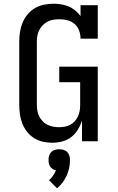

<svg xmlns="http://www.w3.org/2000/svg" viewBox="-20 -763 640 1037"><path d="M261 8Q236 8 210.5 2Q185 -4 163.5 -17.5Q142 -31 126 -51.5Q110 -72 100.5 -96Q91 -120 87.5 -145.5Q84 -171 84 -196V-539Q84 -565 88 -591Q92 -617 102 -641Q112 -665 129 -685.5Q146 -706 168.5 -719Q191 -732 217 -737.5Q243 -743 269 -743Q290 -743 311 -739.5Q332 -736 351 -728Q370 -720 386.5 -706.5Q403 -693 415 -676V-735H508V-554H415Q415 -576 407.5 -597.5Q400 -619 383 -633.5Q366 -648 344.5 -653.5Q323 -659 301 -659Q284 -659 268 -656.5Q252 -654 237.5 -646.5Q223 -639 211.5 -627.5Q200 -616 192.5 -601.5Q185 -587 182 -571Q179 -555 179 -539V-196Q179 -180 182 -164Q185 -148 192 -134Q199 -120 210.5 -108Q222 -96 236.5 -89Q251 -82 267 -79Q283 -76 299 -76Q315 -76 330.5 -79Q346 -82 360 -89.5Q374 -97 384.5 -109Q395 -121 401.5 -135.5Q408 -150 410.5 -165.5Q413 -181 413 -196V-319H300V-403H508V0H423V-113Q415 -87 400.5 -63Q386 -39 364.5 -22.5Q343 -6 316 1Q289 8 261 8ZM288 254 245 210Q257 200 266.5 186Q276 172 282 157Q272 155 264 149.5Q256 144 251 136.5Q246 129 244 119.5Q242 110 242 101Q242 89 245.5 77.5Q249 66 257 58Q265 50 276.5 46.5Q288 43 300 43Q312 43 323.5 46.5Q335 50 343 58Q351 66 354.5 77.5Q358 89 358 101Q358 123 353.5 144.5Q349 166 340 185.5Q331 205 318 222.5Q305 240 288 254Z"/></svg>

Font: Iosevka Curly Slab MdEx
Style: Regular
Weight: 500
Width: 7
Monospace: yes
Designer: Belleve Invis
Foundry: Belleve Invis
Version: Version 11.1.0; ttfautohint (v1.8.3)